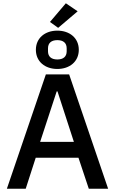

<svg xmlns="http://www.w3.org/2000/svg" viewBox="-20 -1152 702 1172"><path d="M522 0 459 -189H198L137 0H22L260 -698H402L640 0ZM331 -594H326L225 -286H431ZM335 -982 285 -1018 382 -1132 454 -1083ZM330 -731C255 -731 199 -776 199 -848C199 -920 255 -965 330 -965C405 -965 461 -920 461 -848C461 -776 405 -731 330 -731ZM330 -789C366 -789 387 -806 387 -839V-857C387 -890 366 -907 330 -907C294 -907 273 -890 273 -857V-839C273 -806 294 -789 330 -789Z"/></svg>

Font: Plexus Sans Medium
Style: Regular
Weight: 500
Version: Version 2.001;PS 002.001;hotconv 1.0.70;makeotf.lib2.5.58329